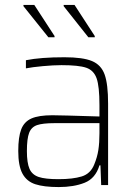

<svg xmlns="http://www.w3.org/2000/svg" viewBox="-20 -750 544 778"><path d="M54 -138Q54 -195 66 -226Q78 -257 107.5 -270Q137 -283 192 -283Q223 -283 383 -278V-324Q383 -400 371.5 -432.5Q360 -465 329.5 -475.5Q299 -486 229 -486Q197 -486 153.5 -482Q110 -478 85 -473V-506Q145 -518 241 -518Q316 -518 353 -502.5Q390 -487 404 -448Q418 -409 418 -330V0H390L387 -80H383Q367 -27 323 -9.5Q279 8 218 8Q158 8 123 -3.5Q88 -15 71 -46.5Q54 -78 54 -138ZM362 -84Q374 -113 378.5 -142Q383 -171 383 -210V-251H201Q153 -251 130 -243Q107 -235 98 -211.5Q89 -188 89 -138Q89 -90 99.5 -66Q110 -42 136.5 -33Q163 -24 217 -24Q275 -24 311 -35Q347 -46 362 -84ZM176 -599 75 -725V-730H119L201 -604V-599ZM338 -599 238 -725V-730H282L364 -604V-599Z"/></svg>

Font: Saira Semi Condensed Thin
Style: Regular
Weight: 100
Width: 4
Designer: Hector Gatti with collaboration of the Omnibus-Type team
Foundry: Omnibus-Type
Version: Version 1.001; ttfautohint (v1.8)